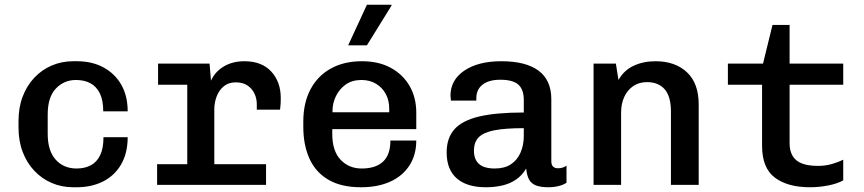

<svg xmlns="http://www.w3.org/2000/svg" viewBox="-20 -779 3640 809"><path d="M288 10Q240 10 198 -8Q156 -26 124.5 -59.5Q93 -93 75.5 -139Q58 -185 58 -242V-269Q58 -326 75.5 -372Q93 -418 124.5 -451.5Q156 -485 198 -503Q240 -521 289 -521H304Q368 -521 416 -495Q464 -469 491 -422Q518 -375 518 -310H415Q415 -357 400.5 -386Q386 -415 360.5 -428.5Q335 -442 300 -442Q250 -442 215.5 -406Q181 -370 181 -296V-215Q181 -144 214.5 -106.5Q248 -69 303 -69Q337 -69 362.5 -82.5Q388 -96 402 -125Q416 -154 416 -201H518Q518 -134 490.5 -86.5Q463 -39 414.5 -14.5Q366 10 303 10Z M769 0V-422H646V-511H863L869 -439Q886 -477 923 -499Q960 -521 1010 -521Q1083 -521 1123 -477.5Q1163 -434 1163 -366Q1163 -354 1162.5 -342.5Q1162 -331 1160 -317H1062V-340Q1062 -364 1052 -385Q1042 -406 1022.5 -419Q1003 -432 973 -432Q943 -432 923 -415.5Q903 -399 893 -373Q883 -347 883 -318V0ZM642 0V-87H1101V0Z M1501 10Q1418 10 1364 -21.5Q1310 -53 1284 -110.5Q1258 -168 1258 -244V-267Q1258 -345 1288 -402Q1318 -459 1373.5 -490Q1429 -521 1505 -521Q1576 -521 1627 -493Q1678 -465 1706 -416.5Q1734 -368 1734 -304V-235H1380V-215Q1380 -143 1415 -106Q1450 -69 1504 -69Q1563 -69 1594 -98Q1625 -127 1625 -187H1734Q1734 -126 1705 -81.5Q1676 -37 1624 -13.5Q1572 10 1501 10ZM1381 -306H1620V-321Q1620 -356 1605.5 -383Q1591 -410 1564.5 -426Q1538 -442 1503 -442Q1464 -442 1437 -423Q1410 -404 1395.5 -374Q1381 -344 1381 -312ZM1447 -588 1526 -759H1629L1630 -756L1526 -588Z M2027 10Q1948 10 1905 -27Q1862 -64 1862 -137Q1862 -197 1894.5 -234Q1927 -271 1998.5 -288Q2070 -305 2187 -305V-358Q2187 -402 2164 -422.5Q2141 -443 2088 -443Q2040 -443 2013.5 -422.5Q1987 -402 1987 -365V-355H1880Q1879 -368 1878.5 -372.5Q1878 -377 1878 -376.5Q1878 -376 1878 -374.5Q1878 -373 1878 -375Q1878 -442 1936.5 -481.5Q1995 -521 2092 -521Q2196 -521 2249.5 -481Q2303 -441 2303 -361V-100Q2303 -84 2310.5 -77Q2318 -70 2331 -70Q2352 -70 2367 -81V-9Q2354 0 2333.5 5Q2313 10 2291 10Q2259 10 2239 2.5Q2219 -5 2209.5 -22Q2200 -39 2197 -69Q2180 -40 2154.5 -22.5Q2129 -5 2096.5 2.5Q2064 10 2027 10ZM2065 -69Q2106 -69 2133 -87Q2160 -105 2173.5 -136.5Q2187 -168 2187 -206V-239Q2109 -239 2063 -230Q2017 -221 1997 -200.5Q1977 -180 1977 -144Q1977 -107 1998.5 -88Q2020 -69 2065 -69Z M2481 0V-511H2575L2586 -442Q2609 -483 2650 -502Q2691 -521 2742 -521Q2825 -521 2874.5 -474.5Q2924 -428 2924 -339V0H2807V-309Q2807 -373 2780.5 -403Q2754 -433 2706 -433Q2673 -433 2648.5 -416.5Q2624 -400 2610.5 -371Q2597 -342 2597 -304V0Z M3393 10Q3299 10 3245 -30.5Q3191 -71 3191 -165V-422H3047V-511H3195L3235 -674H3307V-511H3533V-422H3307V-175Q3307 -143 3320 -121.5Q3333 -100 3359.5 -90Q3386 -80 3427 -80Q3458 -80 3485.5 -88Q3513 -96 3533 -106V-19Q3508 -5 3469.5 2.5Q3431 10 3393 10Z"/></svg>

Font: Chivo Mono Medium
Style: Regular
Weight: 500
Monospace: yes
Designer: Hector Gatti
Foundry: Omnibus-Type
Version: Version 1.008